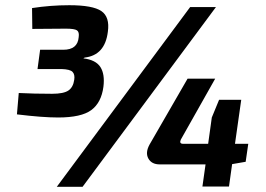

<svg xmlns="http://www.w3.org/2000/svg" viewBox="-20 -717 1020 737"><path d="M305 -496 300 -493Q348 -487 365.5 -459.5Q383 -432 377 -384Q369 -323 330.5 -294.5Q292 -266 203 -266Q143 -266 45 -278L52 -360Q111 -357 180 -357Q224 -357 242.5 -369.5Q261 -382 265 -411Q268 -431 258.5 -441Q249 -451 216 -452H124L134 -526H223Q278 -526 282 -574Q285 -594 275.5 -600.5Q266 -607 233 -607Q214 -607 170.5 -606.5Q127 -606 104 -606L103 -686Q174 -697 246 -697Q336 -697 369 -674.5Q402 -652 394 -595Q383 -505 305 -496ZM809 -690 297 0H198L710 -690ZM923 -96 871 -87 859 -1H757L769 -86H593Q562 -86 549.5 -108.5Q537 -131 554 -162L700 -415H806L674 -181Q667 -165 683 -165H779L793 -266L821 -334H906L882 -165H933Z"/></svg>

Font: Ezarion
Style: Bold Italic
Weight: 700
Italic angle: -8°
Designer: Natanael Gama
Version: Version 1.001;PS 001.001;hotconv 1.0.70;makeotf.lib2.5.58329